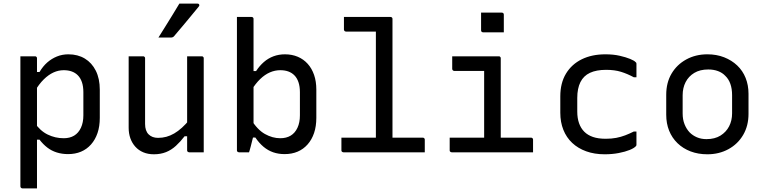

<svg xmlns="http://www.w3.org/2000/svg" viewBox="-20 -844 4240 1064"><path d="M93 -532Q108 -532 121 -532Q134 -532 147 -532Q160 -532 174 -532Q178 -532 180 -530.5Q182 -529 183.5 -527Q185 -525 185 -521Q185 -431 185 -341Q185 -251 185 -160.5Q185 -70 185 20Q185 110 185 200Q171 200 158 200Q145 200 132 200Q119 200 104 200Q101 200 98.5 198.5Q96 197 94.5 194.5Q93 192 93 189Q93 111 93 33.5Q93 -44 93 -121.5Q93 -199 93 -276.5Q93 -354 93 -431Q93 -457 93 -482Q93 -507 93 -532ZM359 -543Q411 -543 450 -519.5Q489 -496 511 -452Q533 -408 533 -347V-191Q533 -144 520.5 -107Q508 -70 484.5 -43.5Q461 -17 429 -3.5Q397 10 357 10Q324 10 295 1Q266 -8 242.5 -26Q219 -44 199 -70H171V-165Q202 -119 244 -98.5Q286 -78 333 -78Q367 -78 391 -92.5Q415 -107 428.5 -136Q442 -165 442 -205V-333Q442 -365 434 -388.5Q426 -412 411 -427Q397 -441 377.5 -448Q358 -455 333 -455Q304 -455 276.5 -442.5Q249 -430 222.5 -404Q196 -378 172 -337V-445H199Q218 -477 242 -498Q266 -519 295.5 -531Q325 -543 359 -543Z M773 -532Q777 -532 779 -530.5Q781 -529 782.5 -527Q784 -525 784 -521Q784 -476 784 -429.5Q784 -383 784 -336.5Q784 -290 784 -245Q784 -200 784 -157Q784 -119 803.5 -99.5Q823 -80 856 -80Q880 -80 902 -86Q924 -92 945.5 -104.5Q967 -117 988.5 -136.5Q1010 -156 1032 -183V-89H1003Q980 -59 955 -36Q930 -13 900 -1Q870 11 833 11Q800 11 774 0Q748 -11 730 -31Q712 -51 702.5 -77.5Q693 -104 693 -136Q693 -181 693 -225.5Q693 -270 693 -315.5Q693 -361 693 -405Q693 -437 693 -468.5Q693 -500 693 -532Q713 -532 733 -532Q753 -532 773 -532ZM1098 -532Q1102 -532 1104 -530.5Q1106 -529 1107.5 -527Q1109 -525 1109 -521Q1109 -451 1109 -380.5Q1109 -310 1109 -239.5Q1109 -169 1109 -99Q1109 -78 1109 -59.5Q1109 -41 1109 -25.5Q1109 -10 1109 0Q1095 0 1081.5 0Q1068 0 1054.5 0Q1041 0 1028 0Q1025 0 1022.5 -1.5Q1020 -3 1018.5 -5Q1017 -7 1017 -11Q1017 -98 1017 -185Q1017 -272 1017 -359Q1017 -446 1017 -532Q1032 -532 1045 -532Q1058 -532 1071.5 -532Q1085 -532 1098 -532ZM974 -824Q1004 -824 1025.5 -824Q1047 -824 1074 -824Q1082 -824 1084 -818Q1086 -812 1081 -807Q1057 -778 1036.5 -753Q1016 -728 995 -703Q974 -678 945 -644Q943 -641 938.5 -638.5Q934 -636 928 -636Q909 -636 892.5 -636Q876 -636 858 -636Q877 -666 896.5 -697.5Q916 -729 935.5 -760.5Q955 -792 974 -824Z M1360 0Q1352 0 1342 0Q1332 0 1322 0Q1312 0 1304 0Q1301 0 1298.5 -1.5Q1296 -3 1294.5 -5Q1293 -7 1293 -11Q1293 -89 1293 -166Q1293 -243 1293 -320.5Q1293 -398 1293 -475Q1293 -552 1293 -630Q1293 -660 1293 -690.5Q1293 -721 1293 -750Q1304 -750 1314 -750Q1324 -750 1334 -750Q1344 -750 1354 -750Q1364 -750 1374 -750Q1378 -750 1380 -748.5Q1382 -747 1383.5 -745Q1385 -743 1385 -739Q1385 -658 1385 -577.5Q1385 -497 1385 -416.5Q1385 -336 1385 -255.5Q1385 -175 1385 -94Q1385 -94 1382.5 -84Q1380 -74 1376.5 -60.5Q1373 -47 1369.5 -32.5Q1366 -18 1363 -9Q1360 0 1360 0ZM1362 -82 1370 -184Q1406 -125 1448 -101.5Q1490 -78 1533 -78Q1567 -78 1591 -92.5Q1615 -107 1628.5 -136Q1642 -165 1642 -205V-333Q1642 -365 1634 -388.5Q1626 -412 1611 -427Q1597 -441 1577.5 -448Q1558 -455 1533 -455Q1504 -455 1476 -443Q1448 -431 1422 -406Q1396 -381 1372 -342V-450H1399Q1418 -479 1442 -500Q1466 -521 1495.5 -532Q1525 -543 1559 -543Q1598 -543 1630 -529.5Q1662 -516 1685 -490.5Q1708 -465 1720.5 -429Q1733 -393 1733 -347V-191Q1733 -144 1720.5 -107Q1708 -70 1684.5 -43.5Q1661 -17 1629 -3.5Q1597 10 1557 10Q1523 10 1494 0Q1465 -10 1440.5 -30.5Q1416 -51 1395 -82Z M1872 -81H2323Q2327 -81 2329 -79.5Q2331 -78 2332.5 -76Q2334 -74 2334 -70Q2334 -58 2334 -46.5Q2334 -35 2334 -23.5Q2334 -12 2334 0H1883Q1880 0 1877.5 -1.5Q1875 -3 1873.5 -5Q1872 -7 1872 -11Q1872 -23 1872 -34.5Q1872 -46 1872 -57.5Q1872 -69 1872 -81ZM1886 -750Q1929 -750 1971.5 -750Q2014 -750 2057.5 -750Q2101 -750 2144 -750Q2148 -750 2150 -748.5Q2152 -747 2153.5 -745Q2155 -743 2155 -739Q2155 -652 2155 -564.5Q2155 -477 2155 -390Q2155 -303 2155 -215.5Q2155 -128 2155 -41H2053L2063 -59Q2063 -69 2063 -80Q2063 -91 2063 -101Q2063 -170 2063 -240.5Q2063 -311 2063 -383Q2063 -455 2063 -526.5Q2063 -598 2063 -669H2057Q2018 -669 1976.5 -669Q1935 -669 1897 -669Q1894 -669 1891.5 -670.5Q1889 -672 1887.5 -674.5Q1886 -677 1886 -680Q1886 -698 1886 -715Q1886 -732 1886 -750Z M2663 -56V-96Q2663 -117 2663 -138.5Q2663 -160 2663 -181Q2663 -208 2663 -235Q2663 -262 2663 -289Q2663 -316 2663 -343Q2663 -370 2663 -397Q2663 -424 2663 -451H2648Q2623 -451 2598 -451Q2573 -451 2548 -451Q2523 -451 2497 -451Q2494 -451 2491.5 -452.5Q2489 -454 2487.5 -456.5Q2486 -459 2486 -462Q2486 -480 2486 -497Q2486 -514 2486 -532Q2529 -532 2572 -532Q2615 -532 2658 -532Q2701 -532 2744 -532Q2748 -532 2750 -530.5Q2752 -529 2753.5 -527Q2755 -525 2755 -521Q2755 -473 2755 -425.5Q2755 -378 2755 -331Q2755 -284 2755 -237.5Q2755 -191 2755 -145.5Q2755 -100 2755 -56ZM2472 -81H2923Q2927 -81 2929 -79.5Q2931 -78 2932.5 -76Q2934 -74 2934 -70Q2934 -58 2934 -46.5Q2934 -35 2934 -23.5Q2934 -12 2934 0H2483Q2480 0 2477.5 -1.5Q2475 -3 2473.5 -5Q2472 -7 2472 -11Q2472 -23 2472 -34.5Q2472 -46 2472 -57.5Q2472 -69 2472 -81ZM2646 -774Q2660 -774 2674.5 -774Q2689 -774 2703.5 -774Q2718 -774 2732.5 -774Q2747 -774 2761 -774Q2766 -774 2769 -771Q2772 -768 2772 -763V-665Q2758 -665 2743.5 -665Q2729 -665 2714.5 -665Q2700 -665 2685.5 -665Q2671 -665 2657 -665Q2652 -665 2649 -668Q2646 -671 2646 -676Z M3335 -543Q3379 -543 3414 -535Q3449 -527 3472 -517.5Q3495 -508 3502 -500Q3506 -497 3506.5 -494.5Q3507 -492 3507 -489Q3507 -471 3507 -453Q3507 -435 3507 -416H3492Q3457 -435 3421.5 -446Q3386 -457 3339 -457Q3285 -457 3249.5 -440.5Q3214 -424 3196.5 -389Q3179 -354 3179 -301V-226Q3179 -189 3189 -161Q3199 -133 3218 -114Q3237 -95 3266 -85Q3295 -75 3337 -75Q3369 -75 3395 -80Q3421 -85 3444.5 -94Q3468 -103 3492 -115H3507Q3507 -97 3507 -78.5Q3507 -60 3507 -42Q3507 -40 3506.5 -38Q3506 -36 3504 -34Q3494 -23 3469.5 -13Q3445 -3 3409 4Q3373 11 3331 11Q3274 11 3228.5 -5.5Q3183 -22 3151 -52Q3119 -82 3102 -124.5Q3085 -167 3085 -219V-310Q3085 -384 3116.5 -436Q3148 -488 3204 -515.5Q3260 -543 3335 -543Z M3900 -543Q3951 -543 3993 -526.5Q4035 -510 4065.5 -481Q4096 -452 4112 -412Q4128 -372 4128 -324V-213Q4128 -147 4098.5 -96.5Q4069 -46 4017 -17.5Q3965 11 3900 11Q3849 11 3807 -5Q3765 -21 3734.5 -50.5Q3704 -80 3688 -120Q3672 -160 3672 -208V-319Q3672 -386 3701.5 -436Q3731 -486 3783 -514.5Q3835 -543 3900 -543ZM3905 -459Q3859 -459 3827.5 -440Q3796 -421 3779.5 -389Q3763 -357 3763 -316V-215Q3763 -182 3773.5 -155.5Q3784 -129 3802 -110Q3819 -93 3842.5 -83Q3866 -73 3895 -73Q3941 -73 3972.5 -92.5Q4004 -112 4020.5 -144Q4037 -176 4037 -216V-317Q4037 -352 4027.5 -379Q4018 -406 3999 -424Q3983 -441 3959 -450Q3935 -459 3905 -459Z"/></svg>

Font: Recursive Monospace
Style: Regular
Weight: 400
Version: Version 1.047